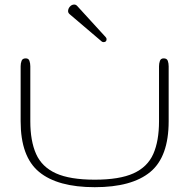

<svg xmlns="http://www.w3.org/2000/svg" viewBox="-20 -795 814 826"><path d="M387.7 10.3Q228 10.3 148.4 -55.2Q68.8 -120.6 68.8 -273.4V-509.8Q68.8 -522.5 72.8 -533.2Q76.7 -543.9 90.8 -543.9Q103 -543.9 106.7 -533.2Q110.4 -522.5 110.4 -509.8V-273.4Q110.4 -188.5 135.3 -132.6Q160.2 -76.7 220.7 -49.3Q281.2 -22 387.7 -22Q494.1 -22 554.4 -49.3Q614.7 -76.7 639.4 -132.6Q664.1 -188.5 664.1 -273.4V-509.8Q664.1 -522.5 668 -533.2Q671.9 -543.9 684.1 -543.9Q698.2 -543.9 701.9 -533.2Q705.6 -522.5 705.6 -509.8V-273.4Q705.6 -120.6 626.5 -55.2Q547.4 10.3 387.7 10.3ZM425.3 -613.8Q421.4 -613.8 418 -616.2L280.3 -733.4Q272.9 -739.3 272.9 -747.1Q272.9 -757.8 280.8 -766.6Q288.6 -775.4 299.3 -775.4Q306.2 -775.4 311.5 -770L434.6 -635.3Q438.5 -631.3 438.5 -626.5Q438.5 -613.8 425.3 -613.8Z"/></svg>

Font: Gruppo
Style: Regular
Weight: 400
Designer: Vernon Adams
Foundry: Vernon Adams
Version: Version 1.001; ttfautohint (v1.8.4.7-5d5b);gftools[0.9.28]